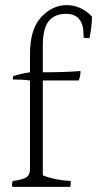

<svg xmlns="http://www.w3.org/2000/svg" viewBox="-20 -779 379 749"><path d="M30 -469 31 -482Q62 -492 97 -497V-568Q97 -665 140.5 -712Q184 -759 240 -759Q296 -759 339 -714Q338 -673 329 -630Q318 -630 306 -632Q306 -637 306 -642Q306 -725 238 -725Q193 -725 170 -696.5Q147 -668 147 -600V-497Q236 -497 294 -502Q294 -480 287 -465H147V-95Q195 -76 256 -73Q256 -56 254 -50H28Q27 -54 27 -60Q27 -66 30 -73Q69 -78 83 -87.5Q97 -97 97 -120V-465Q68 -469 30 -469Z"/></svg>

Font: Halant Light
Style: Regular
Weight: 300
Designer: Hitesh Malaviya (Devanagari), Satya Rajpurohit (Latin)
Foundry: Indian Type Foundry
Version: Version 1.101;PS 1.0;hotconv 1.0.78;makeotf.lib2.5.61930; tt